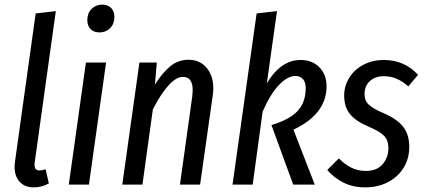

<svg xmlns="http://www.w3.org/2000/svg" viewBox="-20 -797 1838 829"><path d="M130 -97 129 -86Q129 -61 150 -61Q160 -61 177 -66L191 -5Q160 12 125 12Q87 12 65 -12Q43 -36 43 -77Q43 -85 45 -101L134 -739L221 -749Z M438 -527 364 0H277L351 -527ZM357 -710Q357 -740 375.5 -758.5Q394 -777 421 -777Q446 -777 460 -762.5Q474 -748 474 -724Q474 -694 455.5 -675.5Q437 -657 410 -657Q385 -657 371 -671.5Q357 -686 357 -710Z M901 -414Q901 -399 898 -381L844 0H757L810 -380Q812 -400 812 -407Q812 -465 770 -465Q713 -465 640 -325L595 0H508L582 -527H657L649 -432Q682 -484 716 -511.5Q750 -539 794 -539Q842 -539 871.5 -505Q901 -471 901 -414Z M1132 -437Q1192 -538 1278 -538Q1328 -538 1359 -506.5Q1390 -475 1390 -424Q1390 -305 1247 -237L1339 0H1246L1152 -257Q1232 -281 1266 -319Q1300 -357 1300 -416Q1300 -442 1288 -455.5Q1276 -469 1255 -469Q1222 -469 1184.5 -430Q1147 -391 1114 -315L1071 0H984L1088 -739L1176 -749Z M1785 -474 1743 -424Q1718 -446 1692.5 -457Q1667 -468 1637 -468Q1600 -468 1577 -447Q1554 -426 1554 -390Q1554 -362 1573 -344.5Q1592 -327 1637 -308Q1693 -284 1720 -250.5Q1747 -217 1747 -163Q1747 -111 1722 -71.5Q1697 -32 1654 -10Q1611 12 1557 12Q1503 12 1462 -9Q1421 -30 1393 -63L1443 -113Q1469 -87 1497 -73Q1525 -59 1560 -59Q1608 -59 1632.5 -88.5Q1657 -118 1657 -156Q1657 -191 1639 -210Q1621 -229 1572 -250Q1517 -273 1491.5 -304Q1466 -335 1466 -385Q1466 -425 1487.5 -460.5Q1509 -496 1548.5 -517Q1588 -538 1637 -538Q1726 -538 1785 -474Z"/></svg>

Font: Fira Sans Extra Condensed
Style: Italic
Weight: 400
Width: 3
Italic angle: -8°
Designer: Carrois Corporate & Edenspiekermann AG
Foundry: Carrois Corporate GbR & Edenspiekermann AG
Version: Version 4.203